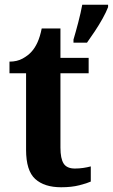

<svg xmlns="http://www.w3.org/2000/svg" viewBox="-20 -780 476 810"><path d="M238 10Q167 10 128.5 -25Q90 -60 90 -148V-471H20V-520Q52 -520 75.5 -533Q99 -546 113 -562Q127 -577 138 -601Q149 -625 156 -660H235V-536H354V-471H235V-157Q235 -111 248.5 -90Q262 -69 296 -69Q314 -69 331 -71.5Q348 -74 363 -78V-14Q348 -7 315 1.5Q282 10 238 10ZM290 -613Q299 -643 310 -685Q321 -727 327 -760H436V-750Q428 -729 413 -702Q398 -675 380 -648Q362 -621 347 -600H290Z"/></svg>

Font: Noto Serif Lao SemiCondensed
Style: Bold
Weight: 700
Width: 4
Designer: Monotype Design Team
Foundry: Monotype Imaging Inc.
Version: Version 2.003; ttfautohint (v1.8.4.7-5d5b)